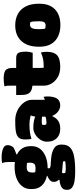

<svg xmlns="http://www.w3.org/2000/svg" viewBox="712 -1488 975 2440"><g transform="rotate(-90 1200.0 -267.5)"><path d="M299 -570Q332 -570 362 -566V-631Q362 -699 348 -729Q381 -735 421 -735Q486 -735 531 -717Q576 -699 576 -661V-656Q576 -635 564 -609Q552 -583 521 -571L458 -546V-539Q509 -515 536 -471.5Q563 -428 563 -367V-351Q563 -289 527 -244Q491 -199 428 -174.5Q365 -150 284 -150Q281 -143 281 -135Q281 -125 289 -119.5Q297 -114 324 -112L405 -106Q482 -100 532.5 -70.5Q583 -41 583 19V33Q583 98 546.5 134.5Q510 171 435.5 185.5Q361 200 246 200H234Q168 200 117 191Q66 182 37 160Q8 138 8 99V94Q8 46 42 26Q76 6 136 0V-9Q109 -34 109 -70Q109 -104 133.5 -124Q158 -144 186 -154V-159Q106 -177 62 -224.5Q18 -272 18 -348V-364Q18 -428 54 -474Q90 -520 153.5 -545Q217 -570 299 -570ZM297 -416Q258 -416 243 -399.5Q228 -383 228 -346V-340Q228 -321 232 -308Q244 -306 257 -305Q270 -304 284 -304Q323 -304 338 -320.5Q353 -337 353 -374V-380Q353 -399 349 -412Q337 -414 324 -415Q311 -416 297 -416ZM272 80H285Q307 80 329 78.5Q351 77 367 74Q372 67 372 60V58Q372 45 349 43L252 35Q239 34 226 32Q219 43 219 54V57Q219 71 231 75.5Q243 80 272 80Z M1152 -350V-188H1156Q1164 -188 1171.5 -192Q1179 -196 1184 -200H1190Q1192 -195 1193.5 -180.5Q1195 -166 1195 -149Q1195 -103 1185 -69.5Q1175 -36 1160 -21Q1144 -4 1123.5 3Q1103 10 1079 10Q1042 10 1004.5 -17Q967 -44 949 -89H942Q926 -46 887.5 -18Q849 10 785 10Q707 10 663.5 -35Q620 -80 620 -152V-161Q620 -204 645.5 -243Q671 -282 711.5 -307Q752 -332 795 -332Q842 -332 877.5 -325.5Q913 -319 939 -308Q943 -342 954 -364Q928 -373 897 -377Q866 -381 832 -381Q789 -381 746 -376Q703 -371 661 -357H655Q648 -391 648 -428Q648 -458 653 -481Q658 -504 674 -520Q690 -536 713.5 -545Q737 -554 778.5 -558Q820 -562 891 -562Q944 -562 991 -544.5Q1038 -527 1074 -497Q1110 -467 1131 -429Q1152 -391 1152 -350ZM833 -191Q833 -176 839 -170.5Q845 -165 863 -165Q906 -165 938 -178V-221Q924 -223 909.5 -224Q895 -225 882 -225Q858 -225 837 -222Q833 -210 833 -193Z M1213 -550H1332V-618Q1332 -638 1330.5 -660Q1329 -682 1323 -699Q1345 -703 1369.5 -706Q1394 -709 1419 -709Q1498 -709 1527.5 -685Q1557 -661 1557 -596V-550H1681Q1731 -550 1747.5 -523Q1764 -496 1764 -423Q1764 -403 1759.5 -379Q1755 -355 1750 -340H1557V-246Q1557 -220 1560 -200H1571Q1627 -200 1667.5 -207.5Q1708 -215 1748 -234H1754Q1759 -212 1760.5 -195Q1762 -178 1762 -161Q1762 -74 1723 -34Q1700 -11 1661.5 -0.5Q1623 10 1571 10Q1493 10 1440 -21.5Q1387 -53 1359.5 -100Q1332 -147 1332 -195V-343Q1287 -348 1262.5 -363Q1238 -378 1227.5 -401.5Q1217 -425 1215 -453.5Q1213 -482 1213 -515Z M2099 -562Q2182 -562 2243.5 -528Q2305 -494 2339 -428Q2373 -362 2373 -264V-250Q2373 -126 2301.5 -57Q2230 12 2101 12Q2019 12 1957 -18Q1895 -48 1861 -106.5Q1827 -165 1827 -250V-264Q1827 -405 1898.5 -483.5Q1970 -562 2099 -562ZM2105 -374Q2076 -374 2063 -348.5Q2050 -323 2050 -263V-250Q2050 -204 2057 -182Q2065 -179 2074.5 -177.5Q2084 -176 2099 -176Q2125 -176 2137.5 -193.5Q2150 -211 2150 -251V-264Q2150 -300 2148 -324Q2146 -348 2140 -369Q2126 -374 2105 -374Z"/></g></svg>

Font: Recursive Mn Csl St XBk
Style: Regular
Weight: 1000
Monospace: yes
Version: Version 1.079;hotconv 1.0.112;makeotfexe 2.5.65598; ttfautoh